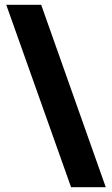

<svg xmlns="http://www.w3.org/2000/svg" viewBox="-20 -777 466 797"><path d="M275 0 6 -757H151L419 0Z"/></svg>

Font: Menbere
Style: Regular
Weight: 400
Designer: Aleme Tadesse
Foundry: Sorkin Type Co
Version: Version 1.000